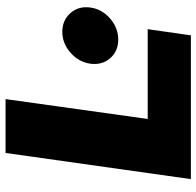

<svg xmlns="http://www.w3.org/2000/svg" viewBox="-28 -672 700 684"><g transform="rotate(-90 322.0 -330.0)"><path d="M311 -660.2 240.2 -153.8H560.1L538.1 0H25.9L119.1 -660.2ZM437 -357.9Q442.9 -399.4 476.1 -428.7Q509.3 -458 550.8 -458Q592.3 -458 617.7 -428.7Q643.1 -399.4 637.2 -357.9Q631.3 -316.4 597.9 -287.6Q564.5 -258.8 522.9 -258.8Q481.4 -258.8 456.5 -287.6Q431.6 -316.4 437 -357.9Z"/></g></svg>

Font: Human Sans Black
Style: Italic
Weight: 800
Italic angle: -8°
Designer: Tim Radville
Foundry: Continuum
Version: Version 1.000;FEAKit 1.0